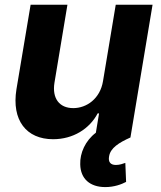

<svg xmlns="http://www.w3.org/2000/svg" viewBox="-20 -565 662 789"><path d="M403.4 -232.2C391.7 -159.1 335.6 -120.7 281.2 -120.7C223.7 -120.7 193.5 -160.9 203.8 -225.1L257.1 -545.5H105.8L47.6 -198.2C27 -70.7 88.4 7.1 198.2 7.1C280.2 7.1 347.7 -35.2 381.4 -99.1H387.1L373.9 -19.5C330.6 13.1 308.2 63.9 309.7 110.1C310.7 170.1 350.1 203.8 412.6 203.8C449.2 203.8 479.4 192.5 498.2 182.5L495 104.4C485.1 107.6 472.3 112.9 456.3 112.9C433.6 112.9 424 100.1 428.3 77.4C433.6 43.3 468.8 21 516 0L606.9 -545.5H455.6Z"/></svg>

Font: Margiela Sans
Style: Bold Italic
Weight: 700
Italic angle: -9.39999°
Designer: Stefan Endress, Andreas Faust
Version: Version 1.100;FEAKit 1.0